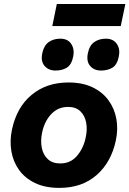

<svg xmlns="http://www.w3.org/2000/svg" viewBox="-20 -924 646 958"><path d="M276.5 13.5Q205 13.5 154.8 -10.8Q104.5 -35 75 -76.2Q45.5 -117.5 36.8 -169.2Q28 -221 39.5 -276.5Q63 -388.5 137.5 -450.5Q212 -512.5 321.5 -512.5Q391 -512.5 441 -488.8Q491 -465 521 -424Q551 -383 560.5 -331.2Q570 -279.5 558 -223Q535 -114.5 462 -50.5Q389 13.5 276.5 13.5ZM281 -108.5Q332 -108.5 364.2 -146.2Q396.5 -184 407.5 -237.5Q416.5 -278 409.8 -313Q403 -348 380.5 -369.2Q358 -390.5 320 -390.5Q269 -390.5 235.2 -354.2Q201.5 -318 190 -262Q181.5 -221.5 188.5 -186.5Q195.5 -151.5 218.5 -130Q241.5 -108.5 281 -108.5ZM484 -572Q449.5 -572 429.8 -595Q410 -618 418.5 -658.5Q426 -697 450.2 -714Q474.5 -731 508.5 -731Q545 -731 562.8 -705Q580.5 -679 573 -642.5Q564.5 -600.5 540.8 -586.2Q517 -572 484 -572ZM257 -572Q222.5 -572 202.5 -595Q182.5 -618 191 -658.5Q199 -697 223 -714Q247 -731 281 -731Q318 -731 335.2 -705Q352.5 -679 345.5 -642.5Q337 -600.5 313.2 -586.2Q289.5 -572 257 -572ZM241 -794 263.5 -904H605.5L582.5 -794Z"/></svg>

Font: Commissioner
Style: Bold Italic
Weight: 700
Italic angle: -12°
Designer: Kostas Bartsokas
Foundry: Kostas Bartsokas
Version: Version 1.000; ttfautohint (v1.8.3)